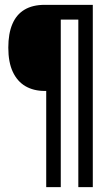

<svg xmlns="http://www.w3.org/2000/svg" viewBox="-20 -695 426 793"><path d="M170.9 78H231V-614H303.5V78H363.3V-675H164.4Q114.6 -675 81.2 -655Q47.8 -635.1 31.1 -595.7Q14.3 -556.3 14.3 -498.2Q14.3 -437.7 32.9 -398.2Q51.4 -358.7 85.1 -339Q118.9 -319.4 164.4 -319.4H170.9Z"/></svg>

Font: Anybody Thin Condensed
Style: Regular
Weight: 100
Width: 3
Version: Version 1.113;gftools[0.9.25]